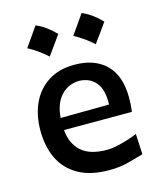

<svg xmlns="http://www.w3.org/2000/svg" viewBox="-120 -881 809 979"><g transform="rotate(-15 285.0 -392.0)"><path d="M335.9 13.2Q235.8 13.2 171.9 -23.4Q107.9 -60.1 77.4 -124.3Q46.9 -188.5 46.9 -271.5Q46.9 -353.5 76.4 -416.7Q106 -480 162.8 -516.1Q219.7 -552.2 301.3 -552.2Q407.2 -552.2 467.3 -492.9Q527.3 -433.6 527.3 -317.4Q527.3 -295.9 526.1 -278.6Q524.9 -261.2 522.5 -244.1H164.1Q169.9 -171.9 215.1 -130.9Q260.3 -89.8 350.1 -89.8Q380.9 -89.8 426 -101.3Q471.2 -112.8 512.7 -129.9L518.1 -21.5Q485.4 -12.2 439 0.5Q392.6 13.2 335.9 13.2ZM419.4 -310.5Q422.9 -384.8 392.1 -424.6Q361.3 -464.4 302.7 -466.8Q241.7 -464.4 204.8 -421.9Q168 -379.4 163.6 -308.1ZM404.8 -797.3Q430.6 -787.1 455.9 -768.8Q481.1 -750.6 505.8 -725.3Q488.6 -700.6 470.6 -675.7Q452.6 -650.7 433.8 -624.9Q388.7 -666.3 333.9 -695.8Q352.2 -721.6 369.7 -746.6Q387.1 -771.5 404.8 -797.3ZM161.7 -797.3Q187.4 -787.1 212.7 -768.8Q237.9 -750.6 262.6 -725.3Q245.5 -700.6 227.5 -675.7Q209.5 -650.7 190.7 -624.9Q145.6 -666.3 90.8 -695.8Q109 -721.6 126.5 -746.6Q143.9 -771.5 161.7 -797.3Z"/></g></svg>

Font: Pinar DS1 SemiBold
Style: Regular
Weight: 600
Designer: Amin Abedi
Version: Version 3.000